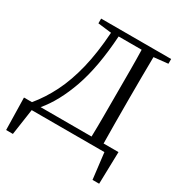

<svg xmlns="http://www.w3.org/2000/svg" viewBox="-207 -882 1166 1228"><g transform="rotate(30 375.5 -268.5)"><path d="M132 -45H508Q510 -118 510 -192.5Q510 -267 510 -345V-390Q510 -466 510 -540Q510 -614 508 -686H338Q323 -453 268.5 -297.5Q214 -142 132 -45ZM597 -45H707L701 192H652L629 0H92L64 192H14L9 -45H68Q127 -116 172 -206Q217 -296 245.5 -413Q274 -530 284 -682L184 -694V-729H701V-694L597 -683Q596 -611 595.5 -537.5Q595 -464 595 -390V-345Q595 -266 595.5 -191.5Q596 -117 597 -45Z"/></g></svg>

Font: Shippori Mincho TTF
Style: Regular
Weight: 400
Version: Version 2.100